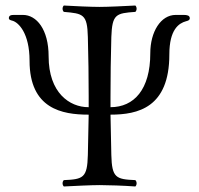

<svg xmlns="http://www.w3.org/2000/svg" viewBox="-20 -670 719 695"><path d="M300 -255H301C300 -208 299 -167 298 -109C296 -26 281 -21 211 -18C205 -12 205 -1 211 5C250 3 311 0 341 0C371 0 429 2 470 5C476 -1 476 -12 470 -18C400 -21 385 -26 383 -109C382 -167 381 -207 380 -255C479 -255 593 -280 593 -473C593 -564 628 -586 653 -593C661 -595 667 -597 667 -604C667 -614 657 -616 645 -616H616C562 -616 524 -555 524 -477C524 -346 465 -282 380 -282C380 -294 380 -306 380 -320C380 -403 381 -452 383 -536C386 -619 400 -622 470 -627C476 -633 476 -644 470 -650C433 -648 370 -645 340 -645C310 -645 243 -648 211 -650C205 -644 205 -633 211 -627C281 -621 296 -619 298 -536C300 -453 301 -404 301 -321C301 -307 301 -294 301 -282H300C232 -282 156 -334 156 -466C156 -564 112 -616 63 -616H32C21 -616 12 -615 12 -604C12 -599 17 -597 25 -595C47 -589 87 -550 87 -450C87 -276 205 -255 300 -255Z"/></svg>

Font: Libertinus Serif Display
Style: Regular
Weight: 400
Designer: Philipp H. Poll, Khaled Hosny
Foundry: Caleb Maclennan
Version: Version 7.050;RELEASE